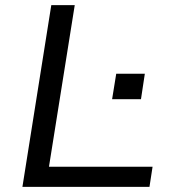

<svg xmlns="http://www.w3.org/2000/svg" viewBox="-20 -725 662 745"><path d="M67 0 179 -705H270L170 -78H572L560 0ZM415 -340 431 -439H542L527 -340Z"/></svg>

Font: Nunito Sans 10pt SemiExpanded
Style: Italic
Weight: 400
Width: 6
Italic angle: -9°
Designer: Vernon Adams
Foundry: Vernon Adams
Version: Version 3.101;gftools[0.9.27]